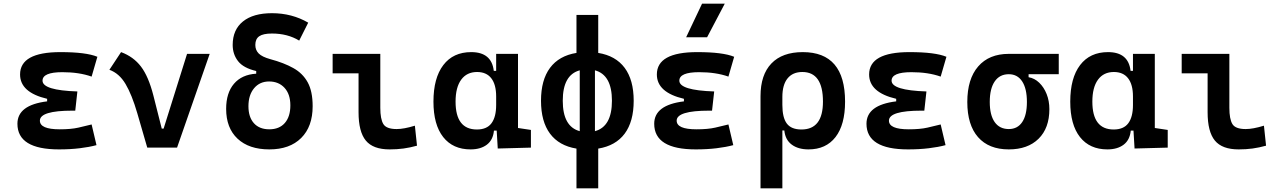

<svg xmlns="http://www.w3.org/2000/svg" viewBox="-20 -815 7071 1060"><path d="M305.7 9.8Q76.2 9.8 76.2 -131.8Q76.2 -235.4 240.2 -255.4V-269.5Q90.8 -304.7 90.8 -403.8Q90.8 -527.3 313.5 -527.3Q455.6 -527.3 517.6 -501.5L485.8 -392.1Q417 -416.5 324.2 -416.5Q214.8 -416.5 214.8 -369.6Q214.8 -316.4 407.2 -310.1L395.5 -204.1H379.9Q200.2 -204.1 200.2 -148.9Q200.2 -101.1 309.6 -101.1Q372.1 -101.1 412.8 -110.4Q453.6 -119.6 485.8 -127.9L512.7 -13.7Q472.7 -2.9 420.4 3.4Q368.2 9.8 305.7 9.8Z M793 0 737.8 -190.4Q708 -292.5 673.1 -351.3Q638.2 -410.2 584 -429.7L648.4 -527.3Q716.8 -502 758.3 -447.5Q799.8 -393.1 826.7 -288.1L873 -105H883.3L1012.7 -517.6H1137.7L957.5 0Z M1466.8 9.8Q1354.5 9.8 1291.5 -49.3Q1228.5 -108.4 1228.5 -213.9Q1228.5 -301.8 1271.7 -352.5Q1314.9 -403.3 1394.5 -408.2V-422.9Q1323.7 -439.5 1294.2 -477.5Q1264.6 -515.6 1264.6 -566.9Q1264.6 -650.9 1321.3 -696.5Q1377.9 -742.2 1481.4 -742.2Q1591.8 -742.2 1681.6 -689.9L1631.8 -590.8Q1567.9 -629.9 1481.4 -629.9Q1433.1 -629.9 1411.4 -615Q1389.6 -600.1 1389.6 -566.9Q1389.6 -538.6 1408.2 -519.8Q1426.8 -501 1472.7 -488.3Q1547.4 -468.3 1599.4 -439.2Q1651.4 -410.2 1678.7 -360.6Q1706.1 -311 1706.1 -228.5Q1706.1 -116.2 1642.8 -53.2Q1579.6 9.8 1466.8 9.8ZM1466.8 -101.1Q1522 -101.1 1552.5 -136Q1583 -170.9 1583 -233.4Q1583 -294.9 1550.8 -330.1Q1518.6 -365.2 1465.3 -365.2Q1414.1 -365.2 1382.8 -327.9Q1351.6 -290.5 1351.6 -228.5Q1351.6 -168.5 1381.8 -134.8Q1412.1 -101.1 1466.8 -101.1Z M2130.9 9.8Q2039.6 9.8 1999.5 -39.1Q1959.5 -87.9 1959.5 -195.3V-410.2H1816.4V-517.6H2079.6V-219.7Q2079.6 -158.2 2096.2 -130.4Q2112.8 -102.5 2169.9 -102.5Q2210 -102.5 2270.5 -121.1L2282.2 -10.7Q2243.7 0 2207.8 4.9Q2171.9 9.8 2130.9 9.8Z M2578.1 9.8Q2480.5 9.8 2426.8 -58.3Q2373 -126.5 2373 -253.9Q2373 -384.3 2427.5 -455.8Q2481.9 -527.3 2581.5 -527.3Q2694.3 -527.3 2706.1 -423.8H2719.2V-517.6H2839.8V-108.4L2911.1 -97.7V0L2728 4.9L2722.2 -93.8H2707Q2702.1 -42 2667.7 -16.1Q2633.3 9.8 2578.1 9.8ZM2719.2 -235.4V-282.2Q2719.2 -348.1 2692.4 -382.8Q2665.5 -417.5 2613.8 -417.5Q2557.1 -417.5 2526.1 -375Q2495.1 -332.5 2495.1 -253.9Q2495.1 -100.1 2612.8 -100.1Q2668 -100.1 2693.6 -134.8Q2719.2 -169.4 2719.2 -235.4Z M3162.6 224.6V5.4Q3066.4 -10.3 3016.6 -77.1Q2966.8 -144 2966.8 -258.8Q2966.8 -373.5 3016.6 -440.4Q3066.4 -507.3 3162.6 -522.9V-732.4H3282.7V-522.9Q3378.9 -507.3 3428.7 -440.4Q3478.5 -373.5 3478.5 -258.8Q3478.5 -144 3428.7 -77.1Q3378.9 -10.3 3282.7 5.4V224.6ZM3180.7 -90.8V-426.8Q3086.9 -401.4 3086.9 -258.8Q3086.9 -116.2 3180.7 -90.8ZM3264.6 -426.8V-90.8Q3358.4 -116.2 3358.4 -258.8Q3358.4 -401.4 3264.6 -426.8Z M3821.3 9.8Q3591.8 9.8 3591.8 -131.8Q3591.8 -235.4 3755.9 -255.4V-269.5Q3606.4 -304.7 3606.4 -403.8Q3606.4 -527.3 3829.1 -527.3Q3971.2 -527.3 4033.2 -501.5L4001.5 -392.1Q3932.6 -416.5 3839.8 -416.5Q3730.5 -416.5 3730.5 -369.6Q3730.5 -316.4 3922.9 -310.1L3911.1 -204.1H3895.5Q3715.8 -204.1 3715.8 -148.9Q3715.8 -101.1 3825.2 -101.1Q3887.7 -101.1 3928.5 -110.4Q3969.2 -119.6 4001.5 -127.9L4028.3 -13.7Q3988.3 -2.9 3936 3.4Q3883.8 9.8 3821.3 9.8ZM3768.1 -609.4 3856 -794.9H3981.4L3883.8 -609.4Z M4443.8 9.8Q4386.7 9.8 4351.1 -16.6Q4315.4 -43 4310.1 -94.7H4299.3V224.6H4178.7V-284.2Q4178.7 -401.9 4238.8 -464.6Q4298.8 -527.3 4412.1 -527.3Q4645.5 -527.3 4645.5 -253.9Q4645.5 -126.5 4592.8 -58.3Q4540 9.8 4443.8 9.8ZM4299.3 -235.8Q4299.3 -165.5 4324 -132.8Q4348.6 -100.1 4404.8 -100.1Q4523.4 -100.1 4523.4 -253.9Q4523.4 -417.5 4409.7 -417.5Q4356.4 -417.5 4327.9 -382.1Q4299.3 -346.7 4299.3 -279.8Z M4993.2 9.8Q4763.7 9.8 4763.7 -131.8Q4763.7 -235.4 4927.7 -255.4V-269.5Q4778.3 -304.7 4778.3 -403.8Q4778.3 -527.3 5001 -527.3Q5143.1 -527.3 5205.1 -501.5L5173.3 -392.1Q5104.5 -416.5 5011.7 -416.5Q4902.3 -416.5 4902.3 -369.6Q4902.3 -316.4 5094.7 -310.1L5083 -204.1H5067.4Q4887.7 -204.1 4887.7 -148.9Q4887.7 -101.1 4997.1 -101.1Q5059.6 -101.1 5100.3 -110.4Q5141.1 -119.6 5173.3 -127.9L5200.2 -13.7Q5160.2 -2.9 5107.9 3.4Q5055.7 9.8 4993.2 9.8Z M5549.3 9.8Q5439 9.8 5379.6 -57.9Q5320.3 -125.5 5320.3 -252Q5320.3 -378.9 5380.4 -448.2Q5440.4 -517.6 5549.3 -517.6H5825.2V-405.3H5658.7V-388.7Q5691.4 -383.3 5717.3 -358.4Q5743.2 -333.5 5758.3 -295.7Q5773.4 -257.8 5773.4 -212.4Q5773.4 -107.9 5713.9 -49.1Q5654.3 9.8 5549.3 9.8ZM5549.3 -102.5Q5597.7 -102.5 5623.5 -141.1Q5649.4 -179.7 5649.4 -252Q5649.4 -325.7 5623.3 -365.5Q5597.2 -405.3 5549.3 -405.3Q5499 -405.3 5471.7 -365.5Q5444.3 -325.7 5444.3 -252Q5444.3 -179.7 5471.4 -141.1Q5498.5 -102.5 5549.3 -102.5Z M6093.8 9.8Q5996.1 9.8 5942.4 -58.3Q5888.7 -126.5 5888.7 -253.9Q5888.7 -384.3 5943.1 -455.8Q5997.6 -527.3 6097.2 -527.3Q6210 -527.3 6221.7 -423.8H6234.9V-517.6H6355.5V-108.4L6426.8 -97.7V0L6243.7 4.9L6237.8 -93.8H6222.7Q6217.8 -42 6183.3 -16.1Q6148.9 9.8 6093.8 9.8ZM6234.9 -235.4V-282.2Q6234.9 -348.1 6208 -382.8Q6181.2 -417.5 6129.4 -417.5Q6072.8 -417.5 6041.7 -375Q6010.7 -332.5 6010.7 -253.9Q6010.7 -100.1 6128.4 -100.1Q6183.6 -100.1 6209.2 -134.8Q6234.9 -169.4 6234.9 -235.4Z M6818.4 9.8Q6727.1 9.8 6687 -39.1Q6647 -87.9 6647 -195.3V-410.2H6503.9V-517.6H6767.1V-219.7Q6767.1 -158.2 6783.7 -130.4Q6800.3 -102.5 6857.4 -102.5Q6897.5 -102.5 6958 -121.1L6969.7 -10.7Q6931.2 0 6895.3 4.9Q6859.4 9.8 6818.4 9.8Z"/></svg>

Font: Cascadia Mono NF SemiBold
Style: Regular
Weight: 600
Monospace: yes
Designer: Aaron Bell
Foundry: Saja Typeworks
Version: Version 2404.023; ttfautohint (v1.8.4)